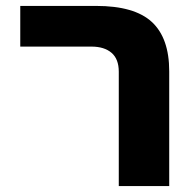

<svg xmlns="http://www.w3.org/2000/svg" viewBox="-20 -629 640 649"><path d="M289 -471.5H48.5V-609H305Q434.5 -609 493.2 -554.8Q552 -500.5 552 -388V0H381.5V-386.5Q381.5 -429.5 357 -450.5Q332.5 -471.5 289 -471.5Z"/></svg>

Font: JuliaMono ExtraBold
Style: Regular
Weight: 800
Monospace: yes
Designer: cormullion
Foundry: corm
Version: Version 0.055; ttfautohint (v1.8.4)